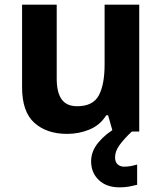

<svg xmlns="http://www.w3.org/2000/svg" viewBox="-20 -566 697 826"><path d="M579 -546V0H465L445 -70H437Q411 -28 365.5 -9Q320 10 269 10Q181 10 128 -37.5Q75 -85 75 -190V-546H224V-227Q224 -169 245 -139Q266 -109 312 -109Q380 -109 405 -155.5Q430 -202 430 -289V-546ZM475 111Q475 131 486 141Q497 151 514 151Q530 151 545 148Q560 145 570 142V229Q554 233 536 236.5Q518 240 494 240Q438 240 405 208.5Q372 177 372 128Q372 84 404 46Q436 8 482 -17L547 0Q513 32 494 58.5Q475 85 475 111Z"/></svg>

Font: RS Noto Sans
Style: Bold
Weight: 700
Designer: Monotype Design Team
Foundry: Monotype Imaging Inc.
Version: Version 3.10